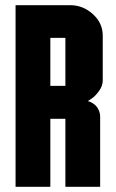

<svg xmlns="http://www.w3.org/2000/svg" viewBox="-20 -720 448 740"><path d="M376 -410Q376 -389 361.5 -369Q347 -349 333 -340L318 -330Q320 -330 323.5 -329Q327 -328 335 -323.5Q343 -319 349.5 -312.5Q356 -306 361 -294.5Q366 -283 366 -269V0H232V-262H174V0H40V-700H251Q300 -700 338 -665.5Q376 -631 376 -583ZM232 -389V-574H174V-389Z"/></svg>

Font: Bayformers-TFTCGName
Style: Regular
Weight: 400
Designer: billmoo
Foundry: Bayformers
Version: Version 1.021;Fontself Maker 3.5.4